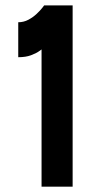

<svg xmlns="http://www.w3.org/2000/svg" viewBox="-20 -704 343 724"><path d="M136.7 0V-517.6Q136.7 -517.6 126.5 -510.3Q116.2 -502.9 96.7 -495.6Q77.1 -488.3 48.8 -488.3V-620.1Q69.3 -620.1 87.2 -629.6Q105 -639.2 118.4 -651.9Q131.8 -664.6 139.2 -674.1Q146.5 -683.6 146.5 -683.6H253.9V0Z"/></svg>

Font: California Gothic
Style: Regular
Weight: 400
Version: Version 2.2;